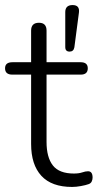

<svg xmlns="http://www.w3.org/2000/svg" viewBox="-22 -731 386 759"><path d="M263 8Q182 8 141.5 -36Q101 -80 101 -162V-436H27Q-2 -436 -2 -461Q-2 -485 27 -485H101V-610Q101 -641 132 -641Q162 -641 162 -610V-485H297Q325 -485 325 -461Q325 -436 297 -436H162V-170Q162 -109 187 -77Q212 -45 270 -45Q290 -45 303 -49.5Q316 -54 326 -54Q344 -54 344 -29Q344 -21 340.5 -13.5Q337 -6 328 -3Q317 1 298 4.5Q279 8 263 8ZM253 -527Q236 -527 236 -545V-683Q236 -711 265 -711Q294 -711 290 -681L272 -544Q269 -527 253 -527Z"/></svg>

Font: Nunito Light
Style: Regular
Weight: 300
Designer: Vernon Adams
Foundry: Vernon Adams
Version: Version 3.601; ttfautohint (v1.8.2.53-6de2)